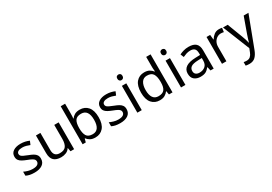

<svg xmlns="http://www.w3.org/2000/svg" viewBox="45 -1922 4717 3324"><g transform="rotate(-30 2403.0 -260.0)"><path d="M434 -148Q434 -70 376 -30Q318 10 220 10Q164 10 123.5 1Q83 -8 52 -24V-104Q84 -88 129.5 -74.5Q175 -61 222 -61Q289 -61 319 -82.5Q349 -104 349 -140Q349 -160 338 -176Q327 -192 298.5 -208Q270 -224 217 -244Q165 -264 128 -284Q91 -304 71 -332Q51 -360 51 -404Q51 -472 106.5 -509Q162 -546 252 -546Q301 -546 343.5 -536.5Q386 -527 423 -510L393 -440Q359 -454 322 -464Q285 -474 246 -474Q192 -474 163.5 -456.5Q135 -439 135 -409Q135 -387 148 -371.5Q161 -356 191.5 -341.5Q222 -327 273 -307Q324 -288 360 -268Q396 -248 415 -219.5Q434 -191 434 -148Z M1012 -536V0H940L927 -71H923Q897 -29 851 -9.5Q805 10 753 10Q656 10 607 -36.5Q558 -83 558 -185V-536H647V-191Q647 -63 766 -63Q855 -63 889.5 -113Q924 -163 924 -257V-536Z M1270 -575Q1270 -541 1268.5 -511.5Q1267 -482 1265 -465H1270Q1293 -499 1333 -522Q1373 -545 1436 -545Q1536 -545 1596.5 -475.5Q1657 -406 1657 -268Q1657 -130 1596 -60Q1535 10 1436 10Q1373 10 1333 -13Q1293 -36 1270 -68H1263L1245 0H1182V-760H1270ZM1421 -472Q1336 -472 1303 -423Q1270 -374 1270 -271V-267Q1270 -168 1302.5 -115.5Q1335 -63 1423 -63Q1495 -63 1530.5 -116Q1566 -169 1566 -269Q1566 -472 1421 -472Z M2146 -148Q2146 -70 2088 -30Q2030 10 1932 10Q1876 10 1835.5 1Q1795 -8 1764 -24V-104Q1796 -88 1841.5 -74.5Q1887 -61 1934 -61Q2001 -61 2031 -82.5Q2061 -104 2061 -140Q2061 -160 2050 -176Q2039 -192 2010.5 -208Q1982 -224 1929 -244Q1877 -264 1840 -284Q1803 -304 1783 -332Q1763 -360 1763 -404Q1763 -472 1818.5 -509Q1874 -546 1964 -546Q2013 -546 2055.5 -536.5Q2098 -527 2135 -510L2105 -440Q2071 -454 2034 -464Q1997 -474 1958 -474Q1904 -474 1875.5 -456.5Q1847 -439 1847 -409Q1847 -387 1860 -371.5Q1873 -356 1903.5 -341.5Q1934 -327 1985 -307Q2036 -288 2072 -268Q2108 -248 2127 -219.5Q2146 -191 2146 -148Z M2321 -737Q2341 -737 2356.5 -723.5Q2372 -710 2372 -681Q2372 -653 2356.5 -639Q2341 -625 2321 -625Q2299 -625 2284 -639Q2269 -653 2269 -681Q2269 -710 2284 -723.5Q2299 -737 2321 -737ZM2364 -536V0H2276V-536Z M2724 10Q2624 10 2564 -59.5Q2504 -129 2504 -267Q2504 -405 2564.5 -475.5Q2625 -546 2725 -546Q2787 -546 2826.5 -523Q2866 -500 2891 -467H2897Q2896 -480 2893.5 -505.5Q2891 -531 2891 -546V-760H2979V0H2908L2895 -72H2891Q2867 -38 2827 -14Q2787 10 2724 10ZM2738 -63Q2823 -63 2857.5 -109.5Q2892 -156 2892 -250V-266Q2892 -366 2859 -419.5Q2826 -473 2737 -473Q2666 -473 2630.5 -416.5Q2595 -360 2595 -265Q2595 -169 2630.5 -116Q2666 -63 2738 -63Z M3194 -737Q3214 -737 3229.5 -723.5Q3245 -710 3245 -681Q3245 -653 3229.5 -639Q3214 -625 3194 -625Q3172 -625 3157 -639Q3142 -653 3142 -681Q3142 -710 3157 -723.5Q3172 -737 3194 -737ZM3237 -536V0H3149V-536Z M3610 -545Q3708 -545 3755 -502Q3802 -459 3802 -365V0H3738L3721 -76H3717Q3682 -32 3643.5 -11Q3605 10 3537 10Q3464 10 3416 -28.5Q3368 -67 3368 -149Q3368 -229 3431 -272.5Q3494 -316 3625 -320L3716 -323V-355Q3716 -422 3687 -448Q3658 -474 3605 -474Q3563 -474 3525 -461.5Q3487 -449 3454 -433L3427 -499Q3462 -518 3510 -531.5Q3558 -545 3610 -545ZM3636 -259Q3536 -255 3497.5 -227Q3459 -199 3459 -148Q3459 -103 3486.5 -82Q3514 -61 3557 -61Q3625 -61 3670 -98.5Q3715 -136 3715 -214V-262Z M4218 -546Q4233 -546 4250.5 -544.5Q4268 -543 4281 -540L4270 -459Q4257 -462 4241.5 -464Q4226 -466 4212 -466Q4171 -466 4135 -443.5Q4099 -421 4077.5 -380.5Q4056 -340 4056 -286V0H3968V-536H4040L4050 -438H4054Q4080 -482 4121 -514Q4162 -546 4218 -546Z M4297 -536H4391L4507 -231Q4522 -191 4534 -154.5Q4546 -118 4552 -85H4556Q4562 -110 4575 -150.5Q4588 -191 4602 -232L4711 -536H4806L4575 74Q4547 150 4502.5 195Q4458 240 4380 240Q4356 240 4338 237.5Q4320 235 4307 232V162Q4318 164 4333.5 166Q4349 168 4366 168Q4412 168 4440.5 142Q4469 116 4485 73L4513 2Z"/></g></svg>

Font: Noto Sans Siddham
Style: Regular
Weight: 400
Designer: Monotype Design Team
Foundry: Monotype Imaging Inc.
Version: Version 2.004; ttfautohint (v1.8.4.7-5d5b)